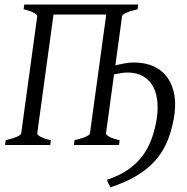

<svg xmlns="http://www.w3.org/2000/svg" viewBox="-20 -635 818 841"><path d="M740.7 -112.3Q730 -55.2 710.2 -10Q690.4 35.2 657.5 71.3Q624.5 107.4 577.1 135.5Q529.8 163.6 463.9 185.5Q459.5 178.7 455.3 169.7Q451.2 160.6 448.7 152.3Q502.9 134.3 540.3 108.4Q577.6 82.5 602.1 50.5Q626.5 18.6 640.6 -17.8Q654.8 -54.2 662.6 -92.8Q672.4 -140.1 669.9 -181.4Q667.5 -222.7 652.3 -252.7Q637.2 -282.7 608.6 -300Q580.1 -317.4 537.1 -317.4Q525.9 -317.4 510.7 -314.9Q495.6 -312.5 479.5 -309.1L444.3 -50.8Q443.4 -44.9 458.3 -36.4Q473.1 -27.8 503.9 -21L501.5 0H303.7L306.2 -21Q336.9 -27.8 355 -35.9Q373 -43.9 374 -50.8L445.3 -571.3H214.4L143.1 -50.8Q142.1 -44.9 157 -36.4Q171.9 -27.8 202.6 -21L200.2 0H2.4L4.9 -21Q35.6 -27.8 53.7 -35.9Q71.8 -43.9 72.8 -50.8L143.1 -564Q144 -569.8 129.2 -578.6Q114.3 -587.4 83.5 -594.2L86.4 -615.2H585.4L582.5 -594.2Q551.8 -587.4 533.7 -579.1Q515.6 -570.8 514.6 -564L485.4 -349.1Q506.3 -354 527.1 -357.7Q547.9 -361.3 566.4 -361.3Q616.7 -361.3 654.3 -343.8Q691.9 -326.2 714.6 -293.5Q737.3 -260.7 744.4 -214.8Q751.5 -168.9 740.7 -112.3Z"/></svg>

Font: Gentium Plus CyrE
Style: Italic
Weight: 400
Italic angle: -8°
Designer: J. Victor Gaultney, Annie Olsen, Iska Routamaa, Becca Hirsbrunner
Foundry: SIL International
Version: Version 5.000